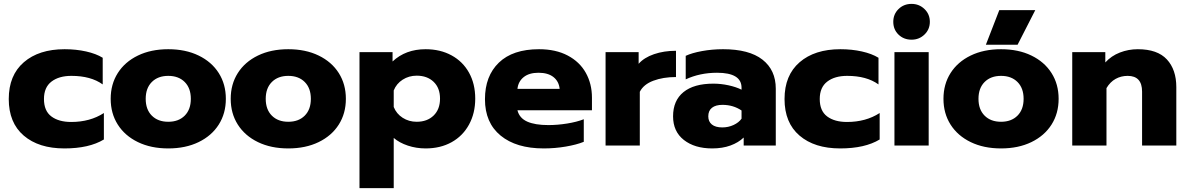

<svg xmlns="http://www.w3.org/2000/svg" viewBox="-20 -748 6107 987"><path d="M25 -239Q25 -361 102.5 -428Q180 -495 312 -495Q371 -495 422.5 -483.5Q474 -472 508 -451V-314Q447 -358 347 -358Q283 -358 244.5 -328.5Q206 -299 206 -239Q206 -178 244 -149.5Q282 -121 346 -121Q443 -121 514 -167V-31Q438 15 311 15Q179 15 102 -51Q25 -117 25 -239Z M549 -240Q549 -315 585.5 -372.5Q622 -430 689 -462.5Q756 -495 845 -495Q934 -495 1001 -462.5Q1068 -430 1104.5 -372.5Q1141 -315 1141 -240Q1141 -165 1104.5 -107.5Q1068 -50 1001 -17.5Q934 15 845 15Q756 15 689 -17.5Q622 -50 585.5 -107.5Q549 -165 549 -240ZM961 -240Q961 -295 929.5 -326.5Q898 -358 845 -358Q792 -358 760.5 -326.5Q729 -295 729 -240Q729 -185 760.5 -153.5Q792 -122 845 -122Q898 -122 929.5 -153.5Q961 -185 961 -240Z M1166 -240Q1166 -315 1202.5 -372.5Q1239 -430 1306 -462.5Q1373 -495 1462 -495Q1551 -495 1618 -462.5Q1685 -430 1721.5 -372.5Q1758 -315 1758 -240Q1758 -165 1721.5 -107.5Q1685 -50 1618 -17.5Q1551 15 1462 15Q1373 15 1306 -17.5Q1239 -50 1202.5 -107.5Q1166 -165 1166 -240ZM1578 -240Q1578 -295 1546.5 -326.5Q1515 -358 1462 -358Q1409 -358 1377.5 -326.5Q1346 -295 1346 -240Q1346 -185 1377.5 -153.5Q1409 -122 1462 -122Q1515 -122 1546.5 -153.5Q1578 -185 1578 -240Z M1828 -480H1998V-432Q2065 -495 2168 -495Q2243 -495 2301 -463.5Q2359 -432 2391 -374.5Q2423 -317 2423 -241Q2423 -166 2391 -107.5Q2359 -49 2301.5 -17Q2244 15 2168 15Q2120 15 2076.5 0.5Q2033 -14 2004 -39V219H1828ZM2242 -241Q2242 -296 2209 -327.5Q2176 -359 2122 -359Q2082 -359 2050 -338.5Q2018 -318 2004 -283V-198Q2018 -163 2050 -142.5Q2082 -122 2122 -122Q2176 -122 2209 -154Q2242 -186 2242 -241Z M2473 -238Q2473 -357 2544.5 -426Q2616 -495 2751 -495Q2837 -495 2898.5 -462.5Q2960 -430 2991.5 -373.5Q3023 -317 3023 -246V-181H2640Q2650 -141 2690 -123Q2730 -105 2799 -105Q2846 -105 2895.5 -113Q2945 -121 2981 -135V-19Q2944 -4 2888.5 5.5Q2833 15 2775 15Q2634 15 2553.5 -51Q2473 -117 2473 -238ZM2857 -291Q2853 -330 2825 -352Q2797 -374 2748 -374Q2700 -374 2672 -351.5Q2644 -329 2640 -291Z M3093 -480H3263V-420Q3291 -452 3342 -469.5Q3393 -487 3455 -487V-352Q3389 -352 3338.5 -333Q3288 -314 3269 -276V0H3093Z M3440 -150Q3440 -231 3493.5 -274.5Q3547 -318 3647 -318Q3686 -318 3725 -309.5Q3764 -301 3792 -287V-297Q3792 -374 3666 -374Q3578 -374 3505 -340V-461Q3537 -476 3589 -485.5Q3641 -495 3697 -495Q3831 -495 3899.5 -441.5Q3968 -388 3968 -292V0H3803V-41Q3776 -15 3735 0Q3694 15 3641 15Q3551 15 3495.5 -28.5Q3440 -72 3440 -150ZM3792 -138V-180Q3749 -209 3694 -209Q3659 -209 3640 -194Q3621 -179 3621 -150Q3621 -123 3639.5 -108Q3658 -93 3693 -93Q3724 -93 3751 -105.5Q3778 -118 3792 -138Z M4013 -239Q4013 -361 4090.5 -428Q4168 -495 4300 -495Q4359 -495 4410.5 -483.5Q4462 -472 4496 -451V-314Q4435 -358 4335 -358Q4271 -358 4232.5 -328.5Q4194 -299 4194 -239Q4194 -178 4232 -149.5Q4270 -121 4334 -121Q4431 -121 4502 -167V-31Q4426 15 4299 15Q4167 15 4090 -51Q4013 -117 4013 -239Z M4572 -636Q4572 -675 4599 -701.5Q4626 -728 4666 -728Q4705 -728 4732.5 -701.5Q4760 -675 4760 -636Q4760 -597 4732.5 -570.5Q4705 -544 4666 -544Q4626 -544 4599 -570Q4572 -596 4572 -636ZM4578 -480H4754V0H4578Z M5117 -696H5302L5211 -518H5048ZM4830 -240Q4830 -315 4866.5 -372.5Q4903 -430 4970 -462.5Q5037 -495 5126 -495Q5215 -495 5282 -462.5Q5349 -430 5385.5 -372.5Q5422 -315 5422 -240Q5422 -165 5385.5 -107.5Q5349 -50 5282 -17.5Q5215 15 5126 15Q5037 15 4970 -17.5Q4903 -50 4866.5 -107.5Q4830 -165 4830 -240ZM5242 -240Q5242 -295 5210.5 -326.5Q5179 -358 5126 -358Q5073 -358 5041.5 -326.5Q5010 -295 5010 -240Q5010 -185 5041.5 -153.5Q5073 -122 5126 -122Q5179 -122 5210.5 -153.5Q5242 -185 5242 -240Z M5492 -480H5662V-427Q5693 -461 5737 -478Q5781 -495 5829 -495Q5930 -495 5978.5 -442.5Q6027 -390 6027 -300V0H5851V-277Q5851 -358 5777 -358Q5743 -358 5715 -342.5Q5687 -327 5668 -295V0H5492Z"/></svg>

Font: Prompt
Style: Bold
Weight: 700
Designer: Katatrad Team
Foundry: CadsonDemak
Version: Version 1.000